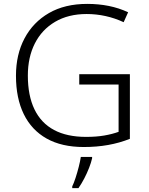

<svg xmlns="http://www.w3.org/2000/svg" viewBox="-20 -745 764 986"><path d="M387 -364H647V-32Q594 -11 535.5 -0.5Q477 10 410 10Q297 10 219.5 -33.5Q142 -77 102 -159Q62 -241 62 -356Q62 -465 106 -548Q150 -631 231.5 -678Q313 -725 428 -725Q486 -725 538.5 -714.5Q591 -704 638 -682L615 -631Q570 -652 522 -662.5Q474 -673 425 -673Q331 -673 263 -633Q195 -593 159 -522Q123 -451 123 -357Q123 -254 157 -183.5Q191 -113 257.5 -77.5Q324 -42 422 -42Q474 -42 515 -49Q556 -56 589 -68V-311H387ZM453 68Q448 90 437.5 117Q427 144 413 171Q399 198 383 221H351V212Q359 196 368 168.5Q377 141 384.5 111.5Q392 82 395 61H453Z"/></svg>

Font: Noto Sans Thai Light
Style: Regular
Weight: 300
Designer: Monotype Design Team
Foundry: Monotype Imaging Inc.
Version: Version 2.001